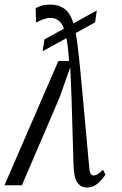

<svg xmlns="http://www.w3.org/2000/svg" viewBox="-51 -824 541 854"><path d="M337 10Q308.5 10 293 -12.2Q277.5 -34.5 276 -90.5L267 -395L261.5 -525L214 -390.5L46.5 0H-31L208.5 -552.5H256Q251 -632.5 240.8 -673.5Q230.5 -714.5 213.5 -729.5Q196.5 -744.5 172.5 -744.5Q159 -744.5 142.5 -738.5Q126 -732.5 109.5 -723.5L107.5 -788Q122.5 -795 136.2 -799.2Q150 -803.5 171.5 -803.5Q214.5 -803.5 240.8 -780.8Q267 -758 280 -704Q287 -676 292.8 -631.8Q298.5 -587.5 304.5 -528.5Q310.5 -469.5 317 -396L346 -77.5Q348 -56.5 353.2 -50Q358.5 -43.5 364.5 -43.5Q373 -43.5 383.2 -49.2Q393.5 -55 407 -69L418 -47Q399.5 -19.5 379.8 -4.8Q360 10 337 10ZM138.5 -596 146.5 -648.5 379.5 -777.5 372 -724.5Z"/></svg>

Font: Merriweather 24pt SemiCondensed Light
Style: Italic
Weight: 300
Width: 4
Italic angle: -7.8°
Designer: Eben Sorkin
Foundry: Eben Sorkin
Version: Version 2.101